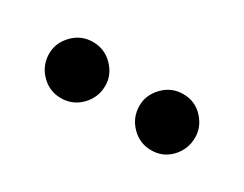

<svg xmlns="http://www.w3.org/2000/svg" viewBox="-31 -784 414 326"><g transform="rotate(30 176.0 -621.0)"><path d="M33 -622Q33 -643 49 -659.5Q65 -676 88 -676Q111 -676 127 -659.5Q143 -643 143 -622Q143 -599 127 -582.5Q111 -566 88 -566Q65 -566 49 -582.5Q33 -599 33 -622ZM210 -622Q210 -643 226 -659.5Q242 -676 265 -676Q288 -676 303.5 -659.5Q319 -643 319 -622Q319 -599 303.5 -582.5Q288 -566 265 -566Q242 -566 226 -582.5Q210 -599 210 -622Z"/></g></svg>

Font: Mukta Vaani Medium
Style: Regular
Weight: 500
Designer: Noopur Datye, Girish Dalvi, Yashodeep Gholap, Pallavi Karambelkar
Foundry: Ek Type
Version: Version 2.538;PS 1.000;hotconv 16.6.51;makeotf.lib2.5.65220;